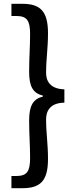

<svg xmlns="http://www.w3.org/2000/svg" viewBox="-20 -817 396 1008"><path d="M40 171H97C189 171 232 136 232 18C232 -63 222 -117 222 -191C222 -234 243 -277 318 -278V-348C243 -350 222 -392 222 -434C222 -509 232 -562 232 -643C232 -761 189 -797 97 -797H40V-733H66C123 -733 138 -707 138 -638C138 -572 133 -514 133 -440C133 -363 153 -328 205 -315V-310C153 -297 133 -261 133 -185C133 -112 138 -54 138 12C138 81 123 107 66 107H40Z"/></svg>

Font: Noto Sans CJK TC Medium
Style: Regular
Weight: 500
Designer: Ryoko NISHIZUKA 西塚涼子 (kana, bopomofo & ideographs); Paul D. Hunt (Latin, Greek & Cyrillic); Sandoll Communications 산돌커뮤니
Foundry: Adobe
Version: Version 2.004;hotconv 1.0.118;makeotfexe 2.5.65603